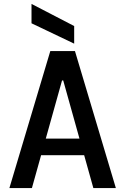

<svg xmlns="http://www.w3.org/2000/svg" viewBox="-20 -961 640 981"><path d="M28 0 237 -700H363L572 0H457L410 -168H190L143 0ZM297 -550 214 -253H386L303 -550ZM359 -738 141 -842V-941L359 -828Z"/></svg>

Font: DM Mono Medium
Style: Regular
Weight: 500
Designer: Colophon Foundry
Foundry: Colophon Foundry
Version: Version 1.000; ttfautohint (v1.8.2.53-6de2)